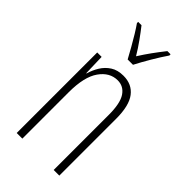

<svg xmlns="http://www.w3.org/2000/svg" viewBox="-237 -828 892 892"><g transform="rotate(45 209.0 -382.0)"><path d="M233 -539Q289 -539 319.5 -499Q350 -459 350 -373V0H313V-362Q313 -438 290.5 -471.5Q268 -505 229 -505Q177 -505 142 -455.5Q107 -406 107 -305V0H70V-529H99L102 -425H104Q112 -454 128 -480Q144 -506 169.5 -522.5Q195 -539 233 -539ZM193 -606Q180 -630 164 -658.5Q148 -687 132 -713Q116 -739 104 -756V-764H126Q145 -740 168 -708Q191 -676 210 -644Q231 -677 250.5 -704Q270 -731 296 -764H317V-756Q295 -724 270.5 -682.5Q246 -641 228 -606Z"/></g></svg>

Font: Noto Sans Gujarati UI ExtraCondensed ExtraLight
Style: Regular
Weight: 200
Width: 2
Designer: Jelle Bosma - Monotype Design Team, Universal Thirst
Foundry: Monotype Imaging Inc.
Version: Version 2.106; ttfautohint (v1.8.4.7-5d5b)